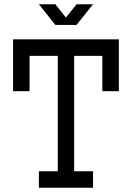

<svg xmlns="http://www.w3.org/2000/svg" viewBox="-20 -884 621 904"><path d="M41.5 -698.7H539.6V-454.6H461.9V-621.1H329.1V-77.6H418V0H163.1V-77.6H252V-621.1H119.1V-454.6H41.5ZM240.7 -766.6 163.1 -863.8H240.7L290.5 -801.3L340.3 -863.8H418L340.3 -766.6Z"/></svg>

Font: Turpis
Style: Regular
Weight: 400
Designer: GGBotNet
Foundry: f0n7
Version: 1.00